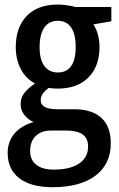

<svg xmlns="http://www.w3.org/2000/svg" viewBox="-20 -570 516 831"><path d="M306.2 -539.6H461.9V-478L384.3 -464.4Q397 -445.3 403.8 -419.9Q410.6 -394.5 410.6 -366.2Q410.6 -283.2 362.8 -234.9Q314.9 -186.5 229 -186.5Q216.8 -186.5 207.3 -187.3Q197.8 -188 190.9 -189.5Q175.3 -178.2 165.8 -165.3Q156.2 -152.3 156.2 -136.2Q156.2 -123 164.6 -114.3Q172.9 -105.5 188.7 -101.3Q204.6 -97.2 226.1 -97.2H300.3Q377.4 -97.2 418.5 -60.1Q459.5 -22.9 459.5 50.3Q459.5 140.1 393.3 190.2Q327.1 240.2 207.5 240.2Q114.3 240.2 63.7 201.7Q13.2 163.1 13.2 91.8Q13.2 43 42.2 8.5Q71.3 -25.9 125.5 -42Q101.1 -52.2 85.2 -72.8Q69.3 -93.3 69.3 -119.1Q69.3 -147 84.7 -167Q100.1 -187 131.8 -209Q92.3 -229 70.3 -270.5Q48.3 -312 48.3 -366.2Q48.3 -452.6 96.2 -501.5Q144 -550.3 230 -550.3Q242.7 -550.3 256.8 -548.8Q271 -547.4 284.4 -544.9Q297.9 -542.5 306.2 -539.6ZM110.4 83Q110.4 122.1 136.7 143.1Q163.1 164.1 213.9 164.1Q259.3 164.1 292.2 152.6Q325.2 141.1 343.3 118.9Q361.3 96.7 361.3 64.9Q361.3 40 350.6 24.7Q339.8 9.3 318.4 2.2Q296.9 -4.9 263.7 -4.9H199.7Q158.7 -4.9 134.5 18.8Q110.4 42.5 110.4 83ZM151.4 -365.2Q151.4 -312 172.1 -284.2Q192.9 -256.3 230.5 -256.3Q268.6 -256.3 288.1 -284.2Q307.6 -312 307.6 -366.7Q307.6 -422.4 287.8 -451.2Q268.1 -480 230 -480Q191.9 -480 171.6 -450.4Q151.4 -420.9 151.4 -365.2Z"/></svg>

Font: Open Sans
Style: Regular
Weight: 600
Width: 3
Foundry: Ascender Corporation
Version: Version 1.000